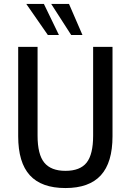

<svg xmlns="http://www.w3.org/2000/svg" viewBox="-20 -942 661 971"><path d="M311 9Q190 9 131 -55.5Q72 -120 72 -253V-705H170V-256Q170 -161 204 -119.5Q238 -78 311 -78Q385 -78 418 -119.5Q451 -161 451 -256V-705H549V-253Q549 -120 490 -55.5Q431 9 311 9ZM340 -765 239 -922H329L397 -765ZM222 -765 113 -922H202L278 -765Z"/></svg>

Font: Nunito Sans 10pt Condensed SemiBold
Style: Regular
Weight: 600
Width: 3
Designer: Vernon Adams
Foundry: Vernon Adams
Version: Version 3.101;gftools[0.9.27]